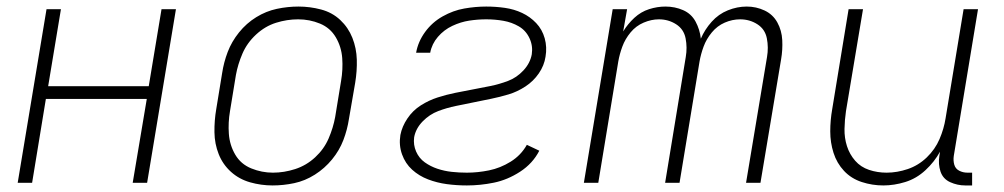

<svg xmlns="http://www.w3.org/2000/svg" viewBox="-20 -558 3064 586"><path d="M34 0H78L120 -256H428L385 0H429L517 -530H473L434 -295H127L166 -530H122Z M812 8Q845 8 878 1Q911 -6 941 -25Q971 -44 993.5 -71.5Q1016 -99 1028 -130.5Q1040 -162 1045 -195L1064 -305Q1070 -341 1069 -376Q1068 -411 1055.5 -442.5Q1043 -474 1018.5 -497Q994 -520 960 -529Q926 -538 891 -538Q858 -538 825 -531Q792 -524 762 -505.5Q732 -487 709.5 -459Q687 -431 675 -399.5Q663 -368 658 -335L640 -225Q634 -190 634.5 -154.5Q635 -119 647.5 -87.5Q660 -56 685 -33.5Q710 -11 743.5 -1.5Q777 8 812 8ZM813 -31Q779 -31 747 -44Q715 -57 698 -86Q681 -115 678.5 -149.5Q676 -184 682 -219L700 -329Q706 -362 720 -394.5Q734 -427 761.5 -452.5Q789 -478 822.5 -488.5Q856 -499 890 -499Q925 -499 956.5 -486Q988 -473 1005 -444Q1022 -415 1024.5 -380.5Q1027 -346 1021 -311L1003 -201Q997 -168 983 -135.5Q969 -103 942 -78Q915 -53 881 -42Q847 -31 813 -31Z M1405 8Q1446 8 1487.5 -0.5Q1529 -9 1567.5 -34Q1606 -59 1626 -98L1588 -116Q1570 -84 1538.5 -64.5Q1507 -45 1472.5 -38Q1438 -31 1405 -31Q1381 -31 1358.5 -33.5Q1336 -36 1315 -43Q1294 -50 1276.5 -62.5Q1259 -75 1250 -95.5Q1241 -116 1244 -139Q1249 -166 1270 -187.5Q1291 -209 1317.5 -219Q1344 -229 1371 -234.5Q1398 -240 1425 -245.5Q1452 -251 1479 -256.5Q1506 -262 1532.5 -270Q1559 -278 1583.5 -294Q1608 -310 1624.5 -334Q1641 -358 1645 -385Q1650 -414 1642.5 -441Q1635 -468 1616.5 -487.5Q1598 -507 1573.5 -518.5Q1549 -530 1521 -534Q1493 -538 1464 -538Q1431 -538 1397 -532Q1363 -526 1331 -508Q1299 -490 1277.5 -460.5Q1256 -431 1250 -397H1293Q1298 -424 1316.5 -445.5Q1335 -467 1360.5 -479Q1386 -491 1412 -495Q1438 -499 1464 -499Q1491 -499 1516.5 -494.5Q1542 -490 1563.5 -477.5Q1585 -465 1596 -441.5Q1607 -418 1603 -392Q1598 -365 1577.5 -343Q1557 -321 1530.5 -311Q1504 -301 1477 -295.5Q1450 -290 1423 -285Q1396 -280 1369 -274.5Q1342 -269 1315.5 -260.5Q1289 -252 1264.5 -236.5Q1240 -221 1223.5 -196.5Q1207 -172 1202 -146Q1197 -115 1207 -87Q1217 -59 1238 -40Q1259 -21 1286.5 -10.5Q1314 0 1344 4Q1374 8 1405 8Z M1762 0H1806L1867 -370Q1871 -393 1879.5 -416Q1888 -439 1904.5 -459Q1921 -479 1944.5 -489Q1968 -499 1991 -499Q2020 -499 2043.5 -484Q2067 -469 2072.5 -441Q2078 -413 2073 -384L2010 0H2054L2115 -370Q2119 -393 2127.5 -416Q2136 -439 2152.5 -459Q2169 -479 2192 -489Q2215 -499 2239 -499Q2268 -499 2291.5 -484Q2315 -469 2320.5 -441Q2326 -413 2321 -384L2257 0H2301L2364 -377Q2369 -406 2367.5 -435.5Q2366 -465 2352.5 -489.5Q2339 -514 2313.5 -526Q2288 -538 2259 -538Q2230 -538 2201.5 -526.5Q2173 -515 2152 -491.5Q2131 -468 2119 -440Q2116 -468 2103 -492Q2090 -516 2065 -527Q2040 -538 2011 -538Q1986 -538 1961 -530Q1936 -522 1916 -503.5Q1896 -485 1882 -462L1894 -530H1850Z M2676 8Q2709 8 2743 -2.5Q2777 -13 2804.5 -38.5Q2832 -64 2849 -95L2847 -82Q2843 -57 2850.5 -34.5Q2858 -12 2880 -2Q2902 8 2926 8H2947V-31H2933Q2919 -31 2907.5 -37Q2896 -43 2892.5 -55.5Q2889 -68 2891 -82L2965 -530H2921L2866 -197Q2861 -165 2847.5 -133.5Q2834 -102 2808.5 -77.5Q2783 -53 2750.5 -42Q2718 -31 2686 -31Q2686 -31 2686 -31Q2686 -31 2686 -31Q2658 -31 2632.5 -39.5Q2607 -48 2590 -67.5Q2573 -87 2565 -112Q2557 -137 2557.5 -164.5Q2558 -192 2562 -219L2614 -530H2570L2520 -225Q2514 -191 2514 -157Q2514 -123 2524 -91.5Q2534 -60 2556 -36.5Q2578 -13 2610 -2.5Q2642 8 2676 8Z"/></svg>

Font: Iosevka Sparkle Extralight
Style: Italic
Weight: 200
Italic angle: -9°
Designer: Belleve Invis
Foundry: Belleve Invis
Version: Version 4.5.0; ttfautohint (v1.8.3)